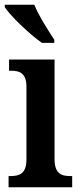

<svg xmlns="http://www.w3.org/2000/svg" viewBox="-20 -786 337 806"><path d="M156 -606H208V-619C183 -657 142 -721 124 -766H0V-756C22 -721 104 -642 156 -606ZM16 0H283V-47H273C237 -47 209 -58 209 -118V-536H18V-489H29C63 -489 91 -478 91 -422V-116C91 -58 62 -47 26 -47H16Z"/></svg>

Font: Noto Serif Tamil Condensed SemiBold
Style: Regular
Weight: 600
Width: 3
Designer: Indian Type Foundry, Tom Grace, and the Monotype Design Team
Foundry: Monotype Imaging Inc.
Version: Version 2.004